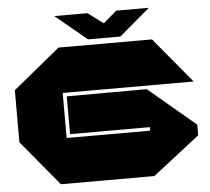

<svg xmlns="http://www.w3.org/2000/svg" viewBox="-59 -964 1125 1028"><g transform="rotate(-5 503.5 -450.0)"><path d="M279 -486V-730H780L982 -487V-486ZM227 0 25 -243V-244H728V0ZM25 -244V-523L278 -730H279V-244ZM299 -263V-466L728 -467V-263ZM728 0V-467H729L982 -254V-197L729 0ZM439 -760 271 -899V-900H448L592 -793ZM439 -760 603 -900H777V-899L613 -760Z"/></g></svg>

Font: Foldit Black
Style: Regular
Weight: 900
Version: Version 1.003